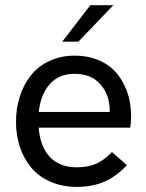

<svg xmlns="http://www.w3.org/2000/svg" viewBox="-20 -710 563 738"><path d="M219.2 -549.8 327.1 -689.9H415.5L281.2 -549.8ZM275.4 8.3Q219.2 8.3 174.1 -11.5Q128.9 -31.2 100.3 -65.4Q71.8 -99.6 56.6 -144.5Q41.5 -189.5 41.5 -241.7Q41.5 -293 55.9 -338.4Q70.3 -383.8 97.9 -419.2Q125.5 -454.6 169.2 -475.3Q212.9 -496.1 267.1 -496.1Q314.5 -496.1 352.3 -481.4Q390.1 -466.8 414.3 -443.6Q438.5 -420.4 454.6 -389.2Q470.7 -357.9 477.3 -326.9Q483.9 -295.9 483.9 -264.2Q483.9 -233.9 480 -219.2H128.9Q133.8 -147.5 171.1 -107.2Q208.5 -66.9 275.9 -66.9Q316.9 -66.9 348.6 -80.3Q380.4 -93.8 410.2 -125.5L467.8 -75.2Q427.2 -31.7 381.1 -11.7Q335 8.3 275.4 8.3ZM128.9 -279.8H401.9Q401.9 -300.8 399.9 -310.5Q393.1 -359.9 358.9 -393.1Q324.7 -426.3 266.6 -426.3Q206.5 -426.3 171.4 -386.5Q136.2 -346.7 128.9 -279.8Z"/></svg>

Font: HK Grotesk Medium Legacy
Style: Regular
Weight: 500
Designer: Alfredo Marco Pradil
Foundry: Hanken Design Co.
Version: Version 2.022;PS 002.022;hotconv 1.0.88;makeotf.lib2.5.64775